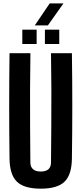

<svg xmlns="http://www.w3.org/2000/svg" viewBox="-20 -1118 486 1147"><path d="M223.6 9.1Q124.1 9.1 81.2 -32.5Q38.2 -74.1 36.9 -170.5Q34.9 -326.9 34.9 -485.4Q34.9 -643.9 36.9 -800H161.7Q159.9 -695.9 159.6 -584.9Q159.2 -473.9 159.8 -363Q160.4 -252.1 161.4 -147.9Q161.4 -120.9 177.4 -107.1Q193.4 -93.3 223.6 -93.3Q254.2 -93.3 269.5 -107.1Q284.7 -120.9 284.7 -147.9Q285.7 -252.1 286.4 -363Q287.1 -473.9 286.9 -584.9Q286.6 -695.9 284.7 -800H409.6Q411.9 -643.9 411.9 -485.4Q411.9 -326.9 409.6 -170.5Q408.3 -74.1 365.5 -32.5Q322.7 9.1 223.6 9.1ZM248.3 -855V-940.7H334V-855ZM113.3 -855V-940.7H198.9V-855ZM188 -966.4 276.9 -1097.7H359.1L266.1 -966.4Z"/></svg>

Font: Big Shoulders Display SC Thin
Style: Regular
Weight: 100
Designer: Patric King
Foundry: XO Type Co
Version: Version 2.002